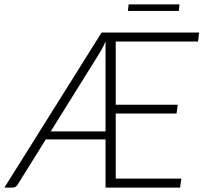

<svg xmlns="http://www.w3.org/2000/svg" viewBox="-46 -856 928 876"><path d="M0 0ZM857.5 -666.5H482V-378H765L759.5 -338H482V-41H781.5L775.5 0H435.5V-220H163L34 -13Q30.5 -7.5 25 -3.8Q19.5 0 12.5 0H-26L417.5 -707.5H862.5ZM185.5 -256.5H435.5V-667Q430.5 -654.5 425 -643.8Q419.5 -633 413.5 -622.5ZM541 -836H773L770 -806H537.5Z"/></svg>

Font: Lato Light
Style: Italic
Weight: 300
Italic angle: -7°
Designer: Lukasz Dziedzic
Foundry: tyPoland Lukasz Dziedzic
Version: Version 2.007; 2014-02-27